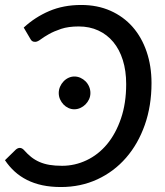

<svg xmlns="http://www.w3.org/2000/svg" viewBox="-23 -745 665 773"><path d="M0 0ZM56.5 -149.5Q65 -149.5 72.5 -142Q87 -125.5 102.2 -113.2Q117.5 -101 135.8 -93Q154 -85 176.2 -81.2Q198.5 -77.5 227 -77.5Q278.5 -77.5 325.5 -99.8Q372.5 -122 407.8 -164.2Q443 -206.5 464 -267.8Q485 -329 485 -406.5Q485 -460 471.5 -503Q458 -546 433 -576Q408 -606 372.8 -622.2Q337.5 -638.5 294 -638.5Q252.5 -638.5 223.2 -628.8Q194 -619 173.8 -607.5Q153.5 -596 140.5 -586.2Q127.5 -576.5 118.5 -576.5Q110.5 -576.5 106.2 -579.8Q102 -583 99.5 -588L72.5 -634Q118 -676 175.2 -700.5Q232.5 -725 304 -725Q369 -725 421.5 -701.8Q474 -678.5 510.8 -636.8Q547.5 -595 567.2 -537.2Q587 -479.5 587 -410.5Q587 -319 560 -242.2Q533 -165.5 484.5 -109.8Q436 -54 369 -23Q302 8 222.5 8Q181.5 8 147.5 0.8Q113.5 -6.5 85.8 -20.5Q58 -34.5 36 -54.5Q14 -74.5 -3 -100L41 -143Q49 -149.5 56.5 -149.5ZM341 -370.5Q341 -357 335.5 -345.2Q330 -333.5 321 -324.5Q312 -315.5 300.2 -310.2Q288.5 -305 276 -305Q264 -305 252.5 -310.2Q241 -315.5 232.5 -324.5Q224 -333.5 218.8 -345.2Q213.5 -357 213.5 -370.5Q213.5 -384 218.8 -396Q224 -408 232.8 -417.2Q241.5 -426.5 253 -431.8Q264.5 -437 276.5 -437Q289 -437 300.8 -431.8Q312.5 -426.5 321.5 -417.5Q330.5 -408.5 335.8 -396.2Q341 -384 341 -370.5Z"/></svg>

Font: Lato Medium
Style: Italic
Weight: 500
Italic angle: -7°
Designer: Lukasz Dziedzic
Foundry: tyPoland Lukasz Dziedzic
Version: Version 2.006; 2014-01-15